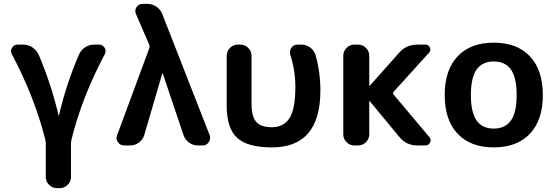

<svg xmlns="http://www.w3.org/2000/svg" viewBox="-20 -750 2853 990"><path d="M214 -28Q160 -246 41 -471Q32 -487 42 -503.5Q52 -520 71 -520H100Q126 -520 147.5 -505.5Q169 -491 180 -467Q246 -310 282 -155Q282 -153 283 -153Q284 -153 284 -154Q321 -316 387 -468Q397 -492 418.5 -506Q440 -520 466 -520H491Q510 -520 519.5 -503.5Q529 -487 520 -470Q402 -248 348 -28Q346 -18 346 -12V163Q346 186 329 203Q312 220 289 220H273Q250 220 233 203Q216 186 216 163V-12Q216 -16 214 -28Z M621 0Q600 0 588 -17Q576 -34 584 -53L750 -502Q753 -510 750 -518L681 -678Q673 -697 684 -713.5Q695 -730 716 -730H740Q765 -730 786.5 -715.5Q808 -701 817 -677L1061 -53Q1068 -34 1056.5 -17Q1045 0 1025 0H1001Q975 0 954.5 -15Q934 -30 926 -54L819 -372Q819 -373 818 -373Q817 -373 817 -372L724 -54Q717 -30 696.5 -15Q676 0 651 0Z M1382 10Q1256 10 1202.5 -39.5Q1149 -89 1149 -203V-463Q1149 -486 1166 -503Q1183 -520 1206 -520H1220Q1243 -520 1260 -503Q1277 -486 1277 -463V-217Q1277 -149 1301 -121.5Q1325 -94 1382 -94Q1443 -94 1473 -141Q1503 -188 1503 -303Q1503 -386 1477 -467Q1471 -487 1482.5 -503.5Q1494 -520 1514 -520H1533Q1559 -520 1579.5 -505Q1600 -490 1607 -466Q1632 -378 1632 -283Q1632 10 1382 10Z M1807 0Q1784 0 1767 -17Q1750 -34 1750 -57V-463Q1750 -486 1767 -503Q1784 -520 1807 -520H1827Q1850 -520 1867 -503Q1884 -486 1884 -463V-308Q1884 -307 1885 -307H1886L2038 -478Q2075 -520 2132 -520H2174Q2190 -520 2196.5 -505Q2203 -490 2192 -478L2009 -276Q2004 -270 2009 -263L2194 -43Q2205 -30 2197.5 -15Q2190 0 2174 0H2132Q2075 0 2039 -44L1886 -229Q1886 -230 1885 -230Q1884 -230 1884 -229V-57Q1884 -34 1867 -17Q1850 0 1827 0Z M2614.5 -391.5Q2585 -433 2526 -433Q2467 -433 2437.5 -391.5Q2408 -350 2408 -260Q2408 -170 2437.5 -128.5Q2467 -87 2526 -87Q2585 -87 2614.5 -128.5Q2644 -170 2644 -260Q2644 -350 2614.5 -391.5ZM2712.5 -60.5Q2646 10 2526 10Q2406 10 2339.5 -60.5Q2273 -131 2273 -260Q2273 -389 2339.5 -459.5Q2406 -530 2526 -530Q2646 -530 2712.5 -459.5Q2779 -389 2779 -260Q2779 -131 2712.5 -60.5Z"/></svg>

Font: Rounded Mplus 1c Bold
Style: Bold
Weight: 700
Version: Version 1.059.20150529